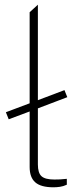

<svg xmlns="http://www.w3.org/2000/svg" viewBox="-20 -790 321 816"><path d="M124 -323 122 -357 254 -407 266 -377ZM17 -283 5 -313 122 -357 124 -323ZM207 6Q154 6 130 -15Q106 -36 106 -80V-738L141 -770V-91Q141 -55 156.5 -41Q172 -27 211 -27Q222 -27 235 -27.5Q248 -28 264 -30V-5Q249 2 234.5 4Q220 6 207 6Z"/></svg>

Font: REM Thin
Style: Regular
Weight: 250
Designer: Octavio Pardo
Foundry: Ashler Design
Version: Version 1.005;gftools[0.9.28]